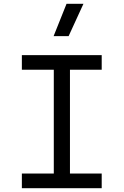

<svg xmlns="http://www.w3.org/2000/svg" viewBox="-20 -990 650 1010"><path d="M515 -700H95V-623H263V-77H95V0H515V-77H348V-623H515ZM330 -970 262 -800H341L419 -970Z"/></svg>

Font: Necto Mono
Style: Regular
Weight: 400
Designer: Marco Condello
Foundry: Collletttivo
Version: Version 1.300;Glyphs 3.2 (3217)